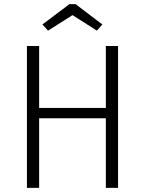

<svg xmlns="http://www.w3.org/2000/svg" viewBox="-20 -907 700 927"><path d="M491 0V-336H169V0H110V-685H169V-386H491V-685H550V0ZM212 -759 185 -789 315 -887H345L474 -789L448 -759L330 -834Z"/></svg>

Font: Jldddboxgfspflltxgxzjzlszac
Style: Regular
Weight: 300
Designer: Carrois Corporate & Edenspiekermann
Foundry: Carrois Corporate GbR & Edenspiekermann AG
Version: Version 2.001